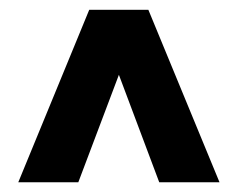

<svg xmlns="http://www.w3.org/2000/svg" viewBox="-20 -731 487 395"><path d="M224.6 -577.1 141.1 -356H17.6L163.6 -710.9H285.2L431.6 -356H307.6Z"/></svg>

Font: RobotoDraft
Style: Black
Weight: 900
Designer: Google
Version: Version 2.000980w3; 2014; ttfautohint (v1.1) -l 5 -r 24 -G 4